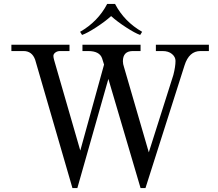

<svg xmlns="http://www.w3.org/2000/svg" viewBox="-20 -940 1108 978"><path d="M388 -778Q479 -830 526 -920H566Q613 -830 704 -778L694 -762Q668 -771 622.5 -800.5Q577 -830 546 -858Q515 -830 469.5 -800.5Q424 -771 398 -762ZM349 18 159 -636Q143 -680 100 -680H38V-712H334V-680H286Q272 -680 262 -672.5Q252 -665 252 -655Q252 -647 256 -633L389 -173L510 -611L500 -643Q487 -680 429 -680H400V-712H696V-680H657Q606 -680 606 -628Q606 -614 612 -597L738 -164L863 -558Q874 -601 874 -630Q874 -650 856 -665Q838 -680 808 -680H774V-712H1044V-680H1001Q943 -680 920 -607L721 18H696L532 -538L374 18Z"/></svg>

Font: Old Standard TT
Style: Regular
Weight: 400
Designer: Alexey Kryukov <alexios@thessalonica.org.ru>
Version: Version 2.2